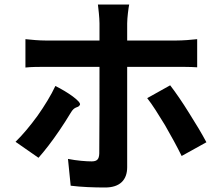

<svg xmlns="http://www.w3.org/2000/svg" viewBox="-20 -803 980 853"><path d="M147 -289C115 -245 81 -204 49 -173L151 -102C177 -131 212 -176 245 -225C262 -250 278 -275 293 -300C313 -335 325 -320 335 -337C343 -351 279 -395 226 -421C207 -380 178 -333 147 -289ZM820 -301C791 -348 760 -393 736 -424L634 -367C657 -338 685 -293 713 -247C740 -200 767 -151 787 -110L897 -171C878 -207 850 -254 820 -301ZM302 -623H183C154 -623 121 -626 93 -629V-503C119 -506 155 -506 183 -506H303H422C422 -460 422 -156 421 -121C420 -96 412 -86 387 -86C364 -86 322 -89 282 -97L294 22C341 28 397 30 447 30C513 30 545 -4 545 -60C545 -141 545 -428 545 -506H764C791 -506 827 -506 856 -504V-629C831 -626 791 -623 763 -623H545V-699C545 -723 551 -770 554 -783H415C417 -767 422 -724 422 -699V-623Z"/></svg>

Font: GenSekiGothic2 TW B
Style: Regular
Weight: 700
Version: Version 2.100;PS 2.1;hotconv 16.6.51;makeotf.lib2.5.65220 DE